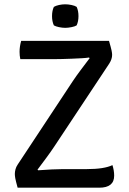

<svg xmlns="http://www.w3.org/2000/svg" viewBox="-20 -873 600 893"><path d="M318.5 -495.5Q334.5 -519.5 355 -546.8Q375.5 -574 397 -602.5L394 -605.5Q382.5 -603.5 361 -602.2Q339.5 -601 315.2 -600Q291 -599 269.8 -598.5Q248.5 -598 237.5 -598H74.5Q71 -613.5 71 -632Q71 -656.5 78.5 -683H487Q496.5 -650 499 -637.8Q501.5 -625.5 501.5 -618Q501.5 -598 488 -577L233.5 -193Q217 -168 195.5 -139Q174 -110 154.5 -84L157.5 -81Q189.5 -83.5 221 -85Q252.5 -86.5 274.5 -86.5H384.5Q464 -86.5 503 -105Q506.5 -94 508.8 -81.2Q511 -68.5 511 -56Q511 0 441.5 0H62Q53 -32.5 51 -44.2Q49 -56 49 -64Q49 -74 52 -85.5Q55 -97 62.5 -108ZM222 -798Q222 -823 230.5 -841Q239.5 -846.5 254.5 -849.8Q269.5 -853 283.5 -853Q296.5 -853 312.5 -849.8Q328.5 -846.5 336.5 -841Q345 -823 345 -798Q345 -773.5 336.5 -755Q329 -750 312.8 -746.8Q296.5 -743.5 283.5 -743.5Q269.5 -743.5 254.2 -746.8Q239 -750 230.5 -755Q222 -773.5 222 -798Z"/></svg>

Font: Signika Negative SC
Style: Regular
Weight: 400
Designer: Anna Giedryś
Foundry: Anna Giedryś
Version: Version 2.000; ttfautohint (v1.8.3) -l 8 -r 50 -G 200 -x 9 -